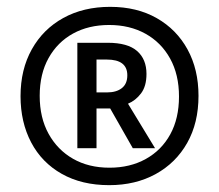

<svg xmlns="http://www.w3.org/2000/svg" viewBox="-20 -640 640 561"><path d="M299 -99Q219 -99 160.5 -132Q102 -165 71 -224Q40 -283 40 -359Q40 -437 73 -496Q106 -555 165 -587.5Q224 -620 302 -620Q380 -620 438 -587Q496 -554 528 -495.5Q560 -437 560 -360Q560 -281 527 -222.5Q494 -164 435 -131.5Q376 -99 299 -99ZM300 -150Q360 -150 406 -175.5Q452 -201 477.5 -247.5Q503 -294 503 -358Q503 -422 477 -469Q451 -516 405 -541.5Q359 -567 299 -567Q239 -567 193.5 -542Q148 -517 122 -470.5Q96 -424 96 -360Q96 -296 122 -249Q148 -202 193.5 -176Q239 -150 300 -150ZM206 -207V-515H295Q353 -515 380.5 -491Q408 -467 408 -424Q408 -388 392 -367Q376 -346 354 -337L433 -207H368L302 -323H262V-207ZM293 -370Q320 -370 336 -382.5Q352 -395 352 -420Q352 -466 292 -466H262V-370Z"/></svg>

Font: Noto Sans Mono Medium
Style: Regular
Weight: 500
Designer: Monotype Design Team
Foundry: Monotype Imaging Inc.
Version: Version 2.014